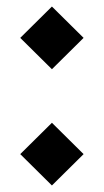

<svg xmlns="http://www.w3.org/2000/svg" viewBox="-20 -524 320 588"><path d="M139 44 236 -52 139 -148 42 -52ZM42 -408 139 -312 236 -408 139 -504Z"/></svg>

Font: KT Kiyosuna Sans Bold
Style: Regular
Weight: 700
Designer: [Zen Kaku Gothic] Yoshimichi Ohira
Version: Version 1.010;Glyphs 3.1.2 (3151)